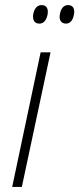

<svg xmlns="http://www.w3.org/2000/svg" viewBox="-20 -736 312 756"><path d="M135 -643C151 -643 162 -655 167 -677C172 -702 163 -716 144 -716C127 -716 116 -704 111 -681C107 -657 116 -643 135 -643ZM240 -643C255 -643 267 -655 271 -678C276 -702 267 -716 248 -716C232 -716 220 -704 216 -681C211 -657 221 -643 240 -643ZM28 0H66L179 -530H140Z"/></svg>

Font: Noto Sans ExtraLight
Style: Italic
Weight: 200
Italic angle: -12°
Designer: Monotype Design Team
Foundry: Monotype Imaging Inc.
Version: Version 2.013